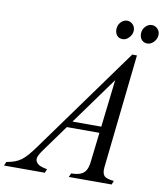

<svg xmlns="http://www.w3.org/2000/svg" viewBox="-206 -1031 950 1112"><g transform="rotate(10 269.0 -475.0)"><path d="M501 -680 107.5 -135.5Q88.5 -109.5 81 -95.8Q73.5 -82 73.5 -69.5Q73.5 -53.5 89.2 -41Q105 -28.5 143 -22.5L134 0H-106L-96.5 -22.5Q-68.5 -27.5 -48 -35Q-27.5 -42.5 -10.2 -55.2Q7 -68 24.2 -88Q41.5 -108 63 -137.5L514 -762ZM413 -282.5H201L227 -319.5H417.5ZM447.5 -643 514 -762 541.5 -761.5 468.5 -91Q465 -57.5 477.5 -42Q490 -26.5 536 -22.5L526.5 0H275L285 -22.5Q319 -23 339.5 -31.2Q360 -39.5 370.5 -57.5Q381 -75.5 384.5 -104ZM588 -840Q567.5 -840 555 -853.8Q542.5 -867.5 542.5 -890.5Q542.5 -914.5 559 -932.2Q575.5 -950 597 -950Q615.5 -950 629.8 -936.2Q644 -922.5 644 -901Q644 -878 626.8 -859Q609.5 -840 588 -840ZM443 -840Q422 -840 410 -853.8Q398 -867.5 398 -890.5Q398 -914.5 414 -932.2Q430 -950 451.5 -950Q470 -950 484.2 -936.2Q498.5 -922.5 498.5 -901Q498.5 -878 481.2 -859Q464 -840 443 -840Z"/></g></svg>

Font: Libre Caslon Condensed
Style: Italic
Weight: 400
Italic angle: -22.583°
Designer: Pablo Impallari, Rodrigo Fuenzalida, Katja Schimmel, Ertekin Erdin
Foundry: Pablo Impallari, Rodrigo Fuenzalida
Version: Version 2.000;gftools[0.9.33]